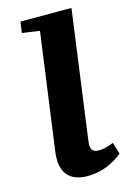

<svg xmlns="http://www.w3.org/2000/svg" viewBox="-116 -800 586 867"><g transform="rotate(-15 177.0 -367.0)"><path d="M182.5 9.5Q120.5 9.5 90.2 -26.2Q60 -62 70 -135.5L144.5 -680L63 -691.5L70 -743H308.5L226.5 -140Q223 -110.5 232.2 -100Q241.5 -89.5 261 -89.5Q276 -89.5 293.8 -93.5Q311.5 -97.5 331.5 -106L348 -51.5Q312 -22 270.5 -6.2Q229 9.5 182.5 9.5Z"/></g></svg>

Font: Merriweather ExtraBold
Style: Italic
Weight: 800
Italic angle: -7.8°
Version: Version 2.101